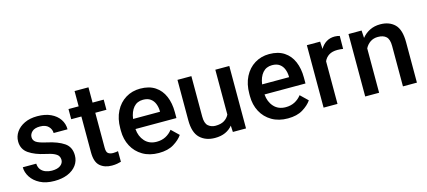

<svg xmlns="http://www.w3.org/2000/svg" viewBox="-53 -1109 3491 1569"><g transform="rotate(-15 1692.5 -324.5)"><path d="M356.9 -143.1Q356.9 -160.6 348.1 -174.8Q339.4 -189 314.7 -200.9Q290 -212.9 242.2 -222.7Q157.7 -240.7 105.5 -276.6Q53.2 -312.5 53.2 -378.9Q53.2 -421.9 77.9 -458Q102.5 -494.1 148.2 -516.1Q193.8 -538.1 256.8 -538.1Q323.2 -538.1 370.6 -515.9Q418 -493.7 443.6 -455.8Q469.2 -418 469.2 -370.6H351.6Q351.6 -402.3 327.9 -426.8Q304.2 -451.2 256.8 -451.2Q211.9 -451.2 189.9 -430.9Q168 -410.6 168 -383.8Q168 -357.4 190.4 -341.3Q212.9 -325.2 277.3 -311Q368.2 -291.5 420.2 -256.1Q472.2 -220.7 472.2 -149.4Q472.2 -103 445.8 -66.9Q419.4 -30.8 371.3 -10.5Q323.2 9.8 258.3 9.8Q186 9.8 136.5 -16.1Q86.9 -42 61.3 -82.3Q35.6 -122.6 35.6 -165.5H149.4Q151.4 -132.8 167.7 -113.5Q184.1 -94.2 208.7 -85.7Q233.4 -77.1 259.8 -77.1Q307.1 -77.1 332 -95.9Q356.9 -114.7 356.9 -143.1Z M817.4 -528.3V-442.4H723.1V-146Q723.1 -108.9 738.8 -97.9Q754.4 -86.9 779.8 -86.9Q792 -86.9 803.2 -88.4Q814.5 -89.8 821.3 -91.3L821.8 -1.5Q807.1 2.9 787.8 6.3Q768.6 9.8 743.7 9.8Q682.6 9.8 644 -23.7Q605.5 -57.1 605.5 -138.7V-442.4H519.5V-528.3H605.5V-657.7H723.1V-528.3Z M1141.1 9.8Q1063 9.8 1005.9 -23.9Q948.7 -57.6 918 -115.5Q887.2 -173.3 887.2 -246.1V-265.6Q887.2 -348.6 918.5 -409.9Q949.7 -471.2 1004.2 -504.6Q1058.6 -538.1 1127 -538.1Q1202.6 -538.1 1252.7 -505.1Q1302.7 -472.2 1327.6 -413.8Q1352.5 -355.5 1352.5 -279.3V-229H1005.9Q1010.7 -166 1047.9 -124.8Q1085 -83.5 1147.9 -83.5Q1190.4 -83.5 1223.6 -100.6Q1256.8 -117.7 1281.2 -148.9L1343.3 -88.9Q1317.9 -51.3 1268.1 -20.8Q1218.3 9.8 1141.1 9.8ZM1126.5 -444.3Q1076.7 -444.3 1046.6 -409.4Q1016.6 -374.5 1008.3 -313.5H1236.3V-322.8Q1235.4 -354.5 1224.1 -382.3Q1212.9 -410.2 1189.2 -427.2Q1165.5 -444.3 1126.5 -444.3Z M1768.6 0 1765.6 -54.2Q1741.2 -23.9 1704.1 -7.1Q1667 9.8 1616.2 9.8Q1538.1 9.8 1489.7 -36.1Q1441.4 -82 1441.4 -187V-528.3H1559.1V-186Q1559.1 -128.4 1584.5 -106.9Q1609.9 -85.4 1645 -85.4Q1691.4 -85.4 1719.5 -102.8Q1747.6 -120.1 1761.7 -148.9V-528.3H1879.9V0Z M2232.9 9.8Q2154.8 9.8 2097.7 -23.9Q2040.5 -57.6 2009.8 -115.5Q1979 -173.3 1979 -246.1V-265.6Q1979 -348.6 2010.3 -409.9Q2041.5 -471.2 2095.9 -504.6Q2150.4 -538.1 2218.8 -538.1Q2294.4 -538.1 2344.5 -505.1Q2394.5 -472.2 2419.4 -413.8Q2444.3 -355.5 2444.3 -279.3V-229H2097.7Q2102.5 -166 2139.6 -124.8Q2176.8 -83.5 2239.7 -83.5Q2282.2 -83.5 2315.4 -100.6Q2348.6 -117.7 2373 -148.9L2435.1 -88.9Q2409.7 -51.3 2359.9 -20.8Q2310.1 9.8 2232.9 9.8ZM2218.3 -444.3Q2168.5 -444.3 2138.4 -409.4Q2108.4 -374.5 2100.1 -313.5H2328.1V-322.8Q2327.1 -354.5 2315.9 -382.3Q2304.7 -410.2 2281 -427.2Q2257.3 -444.3 2218.3 -444.3Z M2815.4 -531.7 2814.5 -422.4Q2791 -426.3 2766.6 -426.3Q2722.7 -426.3 2694.8 -408.7Q2667 -391.1 2653.8 -360.4V0H2536.1V-528.3H2648.4L2651.9 -465.8Q2671.4 -499.5 2701.9 -518.8Q2732.4 -538.1 2773.4 -538.1Q2784.2 -538.1 2796.6 -536.1Q2809.1 -534.2 2815.4 -531.7Z M3113.3 -443.4Q3076.2 -443.4 3048.8 -424.8Q3021.5 -406.2 3005.9 -375.5V0H2888.2V-528.3H2999L3002.9 -464.8Q3030.8 -499.5 3070.1 -518.8Q3109.4 -538.1 3157.7 -538.1Q3234.4 -538.1 3280 -493.7Q3325.7 -449.2 3325.7 -341.3V0H3207.5V-341.8Q3207.5 -398.4 3183.3 -420.9Q3159.2 -443.4 3113.3 -443.4Z"/></g></svg>

Font: Vazirmatn RD FD Medium
Style: Regular
Weight: 500
Designer: Saber Rastikerdar
Foundry: Saber Rastikerdar
Version: Version 33.003